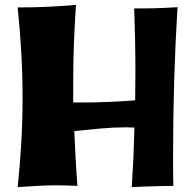

<svg xmlns="http://www.w3.org/2000/svg" viewBox="-20 -745 794 781"><path d="M702.1 -715.8Q692.9 -564.9 688.5 -417Q684.1 -269 684.1 -121.1Q684.1 -87.9 684.1 -55.2Q684.1 -22.5 685.1 11.2Q657.7 11.2 627.9 12Q598.1 12.7 573.2 13.7Q543.9 15.1 516.1 16.1Q520 -44.4 522.7 -104.7Q525.4 -165 526.9 -226.1Q518.6 -226.1 510.3 -226.6Q502 -227.1 493.2 -227.1Q442.9 -227.1 388.2 -222.2Q333.5 -217.3 282.2 -211.9Q284.7 -155.8 287.6 -100.3Q290.5 -44.9 294.9 11.2Q272.5 10.3 252 9.5Q231.4 8.8 210.9 8.8Q172.9 8.8 134.5 11Q96.2 13.2 51.8 16.1Q61.5 -75.2 66.7 -165.8Q71.8 -256.3 71.8 -349.1Q71.8 -440.4 66.7 -530.8Q61.5 -621.1 51.8 -714.8Q81.1 -714.8 107.7 -715.3Q134.3 -715.8 161.9 -716.8Q189.5 -717.8 220.2 -720Q251 -722.2 289.1 -725.1Q283.7 -647.5 280.8 -569.6Q277.8 -491.7 277.8 -413.1V-328.1H310.1Q363.3 -328.1 419.4 -330.3Q475.6 -332.5 529.8 -336.9Q529.8 -365.7 530.3 -394.5Q530.8 -423.3 530.8 -452.1Q530.8 -517.1 529.5 -581.5Q528.3 -646 525.9 -710.9Q553.7 -710.9 572.3 -710.9Q590.8 -710.9 608.6 -711.4Q626.5 -711.9 647.7 -712.9Q668.9 -713.9 702.1 -715.8Z"/></svg>

Font: Galindo
Style: Regular
Weight: 400
Version: Version 1.000